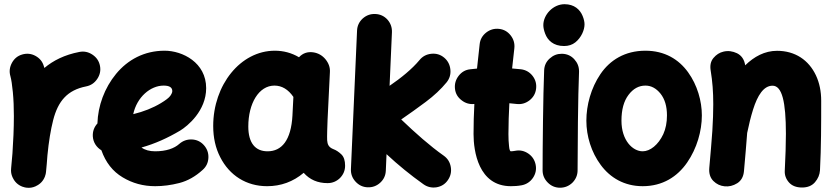

<svg xmlns="http://www.w3.org/2000/svg" viewBox="-20 -815 3975 919"><path d="M108.4 83.5C122.6 85 136.2 83 149.4 77.1C149.9 76.7 150.4 76.7 150.9 76.7V76.2C171.9 66.9 187 51.3 195.3 29.3C195.3 28.8 195.3 28.3 195.8 27.8V27.3C198.2 21 199.7 14.6 200.2 8.3C202.6 -16.1 205.1 -42.5 207 -71.3C213.4 -137.7 222.7 -193.8 234.4 -239.7C257.8 -331.5 302.7 -383.8 392.1 -401.4C414.6 -405.8 432.1 -417.5 445.3 -437C458.5 -456.5 462.9 -477.5 458.5 -500C454.1 -522.5 442.4 -540 422.9 -553.2C403.3 -566.4 382.3 -570.8 359.9 -566.4C289.1 -552.7 234.9 -525.4 192.4 -489.7C191.9 -492.2 190.9 -495.1 189.9 -498C183.6 -520 170.4 -536.1 149.9 -547.4C129.4 -558.6 108.4 -560.5 86.4 -554.2C64.5 -547.9 48.3 -534.7 37.1 -514.2C25.9 -493.2 23.4 -472.2 29.8 -450.2C34.2 -434.6 38.1 -409.2 41.5 -374C44.9 -338.4 46.4 -300.3 46.4 -259.8C46.4 -199.7 43.5 -136.2 39.6 -81.1C37.6 -59.1 35.6 -36.1 33.7 -14.6C33.7 -12.2 33.7 -10.3 33.2 -8.3C31.7 5.9 33.7 19.5 39.6 32.7C40 33.2 40 33.7 40 34.2H40.5C49.8 55.2 65.4 70.3 87.4 78.6C87.9 78.6 88.4 78.6 88.9 79.1H89.4C95.7 81.5 102.1 83 108.4 83.5Z M950.2 -2C967.3 -17.1 976.6 -36.6 977.5 -60.1C978.5 -83 971.2 -103 956.1 -120.1C940.9 -137.2 921.4 -146.5 898.4 -147.5C875.5 -148.4 855 -141.1 837.9 -126C814 -104.5 774.9 -90.8 722.7 -90.8C695.8 -90.8 674.3 -96.7 657.2 -108.9C721.7 -127 782.2 -154.3 842.3 -189.9C878.4 -211.9 966.8 -284.7 966.8 -393.1C966.8 -515.6 853.5 -572.3 768.1 -572.3C669.9 -572.3 591.3 -528.8 535.6 -461.4C480 -394 448.7 -308.1 446.3 -224.1C430.2 -206.5 422.9 -185.5 424.3 -161.6C426.3 -132.8 442.4 -109.4 465.3 -95.7C485.8 -37.6 519.5 5.4 566.9 33.7C613.8 62 665.5 76.2 722.7 76.2C759.8 76.2 798.3 71.3 838.4 61C877.9 50.8 915.5 29.8 950.2 -2ZM763.2 -405.3C791 -405.3 804.7 -396.5 804.7 -378.9C804.7 -372.6 801.3 -365.2 794.9 -356C788.1 -346.7 772.9 -335 750 -321.3C711.9 -298.3 668 -280.8 617.7 -268.6C635.3 -350.6 700.2 -405.3 763.2 -405.3Z M1547.9 61.5C1570.8 61.5 1590.8 53.2 1607.4 37.1C1623.5 20.5 1631.8 1 1631.8 -22C1631.8 -46.4 1626 -64.5 1613.8 -76.2C1601.6 -87.9 1588.9 -96.2 1575.7 -101.1C1551.8 -110.4 1547.4 -125.5 1545.9 -143.6C1544.9 -160.6 1546.9 -215.3 1547.9 -241.7L1559.1 -470.2C1560.5 -492.2 1553.2 -512.7 1537.6 -531.7C1522 -550.3 1502.4 -561 1479.5 -564.5C1452.1 -568.4 1429.2 -560.5 1411.1 -541C1375.5 -562 1336.9 -572.3 1295.4 -572.3C1130.9 -572.3 1000.5 -408.2 1000.5 -211.9C1000.5 -155.8 1011.7 -106 1034.2 -62.5C1078.6 24.9 1159.2 76.2 1258.3 76.2C1324.7 76.2 1383.3 54.7 1433.6 12.2C1462.4 44.9 1500.5 61.5 1547.9 61.5ZM1260.7 -90.8C1201.7 -90.8 1168.5 -130.9 1168.5 -209.5C1168.5 -319.8 1218.8 -405.3 1293.5 -405.3C1329.1 -405.3 1359.4 -387.2 1384.3 -351.1L1379.9 -265.1V-263.7C1373.5 -142.1 1327.6 -90.8 1260.7 -90.8Z M2123.5 47.4C2136.7 28.3 2141.6 7.8 2137.7 -15.6C2133.8 -38.6 2122.6 -56.6 2104 -69.8C2038.1 -116.2 1968.3 -178.2 1900.4 -243.2C1938 -269 1977.1 -296.9 2017.6 -327.1C2057.6 -356.9 2090.8 -388.2 2117.7 -420.9C2131.8 -438.5 2138.2 -459 2135.7 -482.4C2133.3 -505.4 2123.5 -524.4 2106 -539.1C2088.4 -553.7 2067.9 -560.1 2044.4 -557.6C2021 -555.2 2002 -544.9 1987.8 -527.3C1952.6 -484.9 1899.9 -441.9 1844.7 -404.3L1856 -660.6C1856.9 -683.6 1849.6 -704.1 1834.5 -721.2C1818.8 -738.3 1799.3 -747.1 1776.4 -748C1753.4 -749 1733.4 -741.7 1716.3 -726.6C1699.2 -710.9 1689.9 -691.4 1689 -668.5L1659.7 -5.9C1658.7 17.1 1666 37.1 1681.6 54.2C1697.3 71.3 1716.3 80.6 1739.3 81.5C1762.2 82.5 1782.7 75.2 1799.8 59.6C1816.9 43.9 1825.7 24.9 1826.7 2L1830.1 -77.1C1886.2 -24.9 1944.8 22.9 2006.8 66.9C2025.4 80.1 2046.4 85 2069.3 81.5C2092.3 77.6 2110.4 66.4 2123.5 47.4Z M2545.9 -389.6C2548.8 -412.6 2543.5 -433.1 2529.3 -451.7C2515.1 -469.7 2496.6 -480.5 2473.6 -483.4C2460 -484.9 2445.8 -486.3 2431.2 -487.3C2434.6 -520 2438 -551.3 2441.9 -584C2444.3 -606.9 2438.5 -627.4 2424.3 -645.5C2410.2 -663.6 2391.6 -674.3 2368.7 -676.8C2345.7 -679.2 2325.2 -673.3 2307.1 -659.2C2289.1 -645 2278.3 -626.5 2275.9 -603.5C2271.5 -564.9 2267.1 -525.9 2263.2 -486.8C2252 -485.8 2241.2 -484.9 2230.5 -483.4C2207.5 -481 2189.5 -470.2 2175.3 -452.1C2161.1 -433.6 2155.3 -413.1 2157.7 -390.1C2160.2 -367.2 2170.9 -349.1 2189.5 -335C2207.5 -320.8 2228 -314.9 2250.5 -317.4C2248 -270 2246.6 -221.7 2246.6 -173.3C2246.6 -92.8 2269.5 76.2 2425.3 76.2C2441.4 76.2 2459 75.2 2477.1 71.8C2499.5 67.4 2517.6 55.7 2530.8 36.6C2543.9 17.1 2548.3 -3.9 2543.9 -26.4C2539.6 -48.3 2528.3 -66.4 2509.3 -79.6C2490.2 -92.8 2469.2 -97.7 2446.8 -93.3C2438 -91.8 2430.7 -90.8 2425.3 -90.8C2420.9 -90.8 2418 -99.1 2416.5 -115.7C2414.6 -132.3 2413.6 -151.4 2413.6 -173.3C2413.6 -222.7 2415.5 -272 2418 -320.8C2429.7 -319.8 2440.9 -318.8 2452.1 -317.4C2475.1 -314.5 2495.6 -320.3 2514.2 -334.5C2532.2 -348.6 2543 -366.7 2545.9 -389.6Z M2580.6 -694.8C2580.6 -683.1 2583.5 -669.4 2589.4 -653.8C2601.1 -622.6 2628.4 -594.7 2679.7 -594.7C2701.2 -594.7 2719.2 -600.6 2733.9 -612.3C2763.2 -635.7 2777.8 -672.4 2777.8 -698.2C2777.8 -710 2774.9 -723.6 2768.6 -738.8C2756.3 -769 2729 -794.9 2682.1 -794.9C2627.4 -794.9 2580.6 -744.6 2580.6 -694.8ZM2671.9 -557.6H2668C2647 -557.6 2627.9 -550.3 2611.3 -535.2C2594.2 -520 2585.4 -501 2584.5 -478C2579.6 -360.4 2577.1 -102.1 2577.1 0C2577.1 22.9 2585.4 42.5 2602.1 59.1C2618.2 75.2 2637.7 83.5 2660.6 83.5C2683.6 83.5 2703.6 75.2 2720.2 59.1C2736.3 42.5 2744.6 22.9 2744.6 0C2744.6 -99.6 2746.6 -360.8 2751.5 -470.2V-474.1C2751.5 -495.6 2744.1 -514.6 2729 -531.2C2713.9 -547.9 2694.8 -556.6 2671.9 -557.6Z M3069.3 -572.3C2971.2 -572.3 2899.4 -527.3 2854 -460.4C2808.6 -393.6 2786.6 -311.5 2786.6 -237.3C2786.6 -163.6 2810.1 -86.4 2855.5 -25.4C2900.4 35.6 2968.3 76.2 3056.2 76.2C3151.4 76.2 3222.2 30.8 3269 -37.1C3315.9 -105 3339.4 -188 3339.4 -262.7C3339.4 -331.1 3317.9 -407.7 3273.4 -469.2C3229 -530.8 3161.6 -572.3 3069.3 -572.3ZM3069.3 -405.3C3096.7 -405.3 3120.6 -392.6 3141.6 -366.7C3162.1 -340.8 3172.4 -306.2 3172.4 -262.7C3172.4 -228.5 3166.5 -198.7 3154.8 -172.9C3130.9 -121.6 3091.8 -90.8 3056.2 -90.8C3008.3 -90.8 2954.6 -142.6 2954.6 -237.3C2954.6 -290 2965.8 -331.1 2988.3 -360.8C3010.7 -390.6 3037.6 -405.3 3069.3 -405.3Z M3375 -11.7C3372.6 15.1 3379.4 36.1 3394.5 51.3C3409.7 66.4 3427.7 74.7 3447.8 76.7C3468.8 79.1 3489.3 74.2 3508.8 62C3527.8 49.8 3538.6 30.8 3541 3.9C3547.4 -65.9 3552.2 -125 3556.2 -177.2V-178.2C3564.5 -218.8 3573.7 -255.9 3584.5 -290.5C3606 -358.9 3635.3 -404.8 3677.7 -404.8C3723.1 -404.8 3741.7 -328.6 3741.7 -174.8C3741.7 -124.5 3739.7 -65.9 3736.3 1C3734.9 22.5 3741.7 41.5 3756.3 58.1C3770.5 74.2 3791.5 82.5 3818.8 82.5C3845.7 82.5 3866.2 74.2 3880.9 57.1C3895.5 40 3903.3 21.5 3904.8 0.5C3910.6 -109.4 3910.6 -226.6 3910.6 -332.5C3910.6 -377.9 3902.3 -418.5 3885.3 -454.6C3851.1 -526.9 3786.6 -571.8 3699.2 -571.8C3640.1 -571.8 3589.4 -543.9 3546.9 -502.4C3542.5 -530.3 3529.3 -549.3 3507.8 -560.1C3486.3 -570.3 3464.8 -573.2 3442.9 -567.9C3423.8 -563.5 3408.2 -553.2 3395 -537.6C3381.8 -522 3377.4 -501.5 3381.8 -476.1C3390.1 -424.8 3394 -377 3394 -315.9C3394 -279.3 3392.6 -237.3 3389.6 -189C3386.2 -140.6 3381.3 -81.5 3375 -11.7Z"/></svg>

Font: Mikhak Black
Style: Regular
Weight: 900
Designer: Amin Abedi
Version: Version 3.2